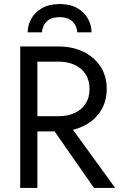

<svg xmlns="http://www.w3.org/2000/svg" viewBox="-20 -930 600 950"><path d="M188 -770H117Q117 -805 134.5 -837Q152 -869 187.5 -889.5Q223 -910 275 -910Q328 -910 363 -889.5Q398 -869 415.5 -837Q433 -805 433 -770H362Q362 -783 355 -800.5Q348 -818 329 -831.5Q310 -845 275 -845Q240 -845 221 -831.5Q202 -818 195 -800.5Q188 -783 188 -770ZM80 0V-700H270Q338 -700 391.5 -674.5Q445 -649 476.5 -602Q508 -555 508 -490Q508 -426 476.5 -378.5Q445 -331 392 -306Q368 -294 341 -288L550 0H445L250 -280H165V0ZM165 -355H270Q315 -355 349.5 -371Q384 -387 403.5 -417Q423 -447 423 -490Q423 -533 403.5 -563Q384 -593 349.5 -609Q315 -625 270 -625H165Z"/></svg>

Font: Venryn Sans
Style: Regular
Weight: 400
Designer: Owen Earl, indestructible type* (font) & Cristiano Sobral (main changes)
Version: Version 3.600; ttfautohint (v1.8.3)